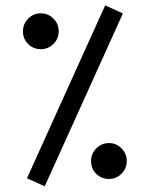

<svg xmlns="http://www.w3.org/2000/svg" viewBox="-20 -670 544 698"><path d="M362.3 -650.4 426.8 -621.1 142.6 7.3 78.1 -22ZM311 -84.5Q311 -111.3 330.1 -130.6Q349.1 -149.9 376 -149.9Q402.8 -149.9 421.9 -130.6Q440.9 -111.3 440.9 -84.5Q440.9 -57.6 421.9 -38.6Q402.8 -19.5 376 -19.5Q348.6 -19.5 329.8 -38.1Q311 -56.6 311 -84.5ZM63.5 -556.2Q63.5 -583 82.5 -602.3Q101.6 -621.6 128.4 -621.6Q155.3 -621.6 174.3 -602.3Q193.4 -583 193.4 -556.2Q193.4 -529.3 174.3 -510.3Q155.3 -491.2 128.4 -491.2Q101.1 -491.2 82.3 -509.8Q63.5 -528.3 63.5 -556.2Z"/></svg>

Font: Shabnam FD
Style: Regular
Weight: 400
Foundry: DejaVu fonts team - Redesigned by Saber Rastikerdar - Based on Vazir font
Version: Version 5.00;October 20, 2019;FontCreator 12.0.0.2547 64-bit